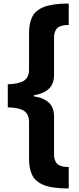

<svg xmlns="http://www.w3.org/2000/svg" viewBox="-20 -820 444 1084"><path d="M368 244Q275 244 227 224.5Q179 205 161.5 168Q144 131 144 79V-130Q144 -176 115 -194.5Q86 -213 24 -214V-344Q85 -346 114.5 -364Q144 -382 144 -428V-635Q144 -687 161.5 -724Q179 -761 227.5 -780.5Q276 -800 368 -800V-679Q322 -679 303.5 -661.5Q285 -644 285 -606V-396Q285 -346 255.5 -318.5Q226 -291 171 -282V-276Q227 -268 256 -240.5Q285 -213 285 -163V50Q285 88 303.5 105.5Q322 123 368 123Z"/></svg>

Font: Noto Sans Tamil SemiCondensed ExtraBold
Style: Regular
Weight: 800
Width: 4
Designer: Jelle Bosma - Monotype Design Team
Foundry: Monotype Imaging Inc.
Version: Version 2.004; ttfautohint (v1.8.4.7-5d5b)